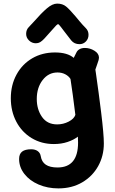

<svg xmlns="http://www.w3.org/2000/svg" viewBox="-20 -795 636 1065"><path d="M556 1Q556 70 524.5 126.5Q493 183 436 216.5Q379 250 304 250Q244 250 194 228.5Q144 207 115 169.5Q86 132 86 87Q86 59 102.5 46Q119 33 153 33Q175 33 189 43Q203 53 206 71Q211 103 234 118.5Q257 134 299 134Q413 134 413 -4Q413 -24 412 -37Q389 -19 354.5 -7.5Q320 4 279 4Q210 4 155.5 -29Q101 -62 70.5 -120Q40 -178 40 -250Q40 -323 71.5 -381Q103 -439 158.5 -471.5Q214 -504 285 -504Q354 -504 389 -474L404 -504Q409 -515 421 -522Q433 -529 451 -529Q479 -529 504 -513.5Q529 -498 529 -475Q529 -472 527 -462Q527 -462 519 -438Q510 -414 509 -409L512 -389Q528 -278 541 -172Q556 -50 556 1ZM398 -158Q383 -280 371 -357Q361 -373 342 -383Q323 -393 299 -393Q249 -393 216.5 -351Q184 -309 184 -246Q184 -188 213 -146.5Q242 -105 297 -105Q331 -105 361 -120.5Q391 -136 398 -158ZM375 -571 334 -624Q331 -628 318.5 -644.5Q306 -661 302 -661Q296 -661 270 -630Q249 -606 227 -582Q213 -567 202.5 -561Q192 -555 179 -555Q157 -555 141 -570.5Q125 -586 125 -607Q125 -630 140 -645L169 -676Q209 -722 240 -748.5Q271 -775 297 -775Q327 -775 346.5 -759Q366 -743 399 -704Q404 -698 421 -677.5Q438 -657 456 -639Q471 -624 471 -602Q471 -580 456.5 -565Q442 -550 421 -550Q392 -550 375 -571Z"/></svg>

Font: Mali
Style: Bold
Weight: 700
Designer: Kitiyaporn Chalermlarp | Katatrad Aksorn Co.,Ltd.
Foundry: Cadson Demak Co.,Ltd.
Version: Version 1.000; ttfautohint (v1.6)